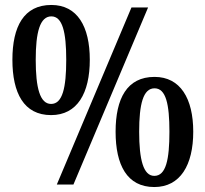

<svg xmlns="http://www.w3.org/2000/svg" viewBox="-20 -744 828 774"><path d="M186 -280C292 -280 342 -369 342 -503C342 -637 292 -724 187 -724C76 -724 30 -637 30 -503C30 -369 76 -280 186 -280ZM209 0H276L577 -714H510ZM186 -325C141 -325 124 -390 124 -503C124 -614 141 -678 187 -678C232 -678 247 -614 247 -503C247 -390 232 -325 186 -325ZM602 10C707 10 759 -79 759 -213C759 -347 707 -434 603 -434C492 -434 446 -347 446 -213C446 -79 492 10 602 10ZM602 -35C558 -35 541 -100 541 -213C541 -324 557 -388 603 -388C649 -388 663 -324 663 -213C663 -100 649 -35 602 -35Z"/></svg>

Font: Noto Serif Bengali Condensed
Style: Bold
Weight: 700
Width: 3
Designer: Juan Bruce, Universal Thirst, Indian Type Foundry and the Monotype Design Team.
Foundry: Monotype Imaging Inc.
Version: Version 2.003